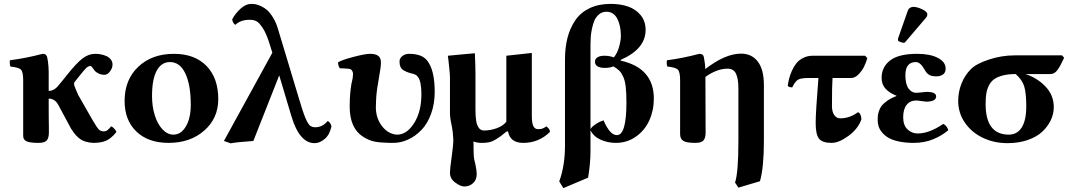

<svg xmlns="http://www.w3.org/2000/svg" viewBox="-20 -718 5459 978"><path d="M229 -43Q229 -15.6 218.3 -2.9Q207.5 9.8 175.8 9.8Q133.3 9.8 115.7 2Q98.1 -5.9 98.1 -25.9V-47.9V-309.1Q98.1 -351.6 86.7 -363.3Q75.2 -375 33.2 -378.9Q31.2 -383.8 30 -394Q28.8 -404.3 30.8 -411.1Q111.8 -421.4 196.8 -443.8Q211.4 -443.8 215.8 -436Q218.8 -433.1 220.2 -426.8Q229.5 -387.7 228 -320.8V-254.9Q256.8 -254.9 279.8 -285.2L312 -324.2Q313 -325.7 314.9 -328.1Q316.9 -330.6 317.9 -332Q369.6 -397 400.4 -420.4Q431.2 -443.8 464.8 -443.8Q479 -443.8 493.4 -441.2Q507.8 -438.5 521.7 -432.4Q535.6 -426.3 544.4 -415Q553.2 -403.8 553.2 -389.2Q553.2 -372.1 540.5 -354.5Q527.8 -336.9 511.2 -336.9Q485.8 -336.9 464.8 -355Q461.4 -358.4 456.5 -365.5Q451.7 -372.6 448 -377.2Q444.3 -381.8 441.9 -381.8Q430.7 -381.8 420.9 -373.3Q411.1 -364.7 382.8 -329.1Q381.8 -328.1 379.9 -325.4Q377.9 -322.8 377 -321.8L358.9 -298.8Q356.4 -294.9 357.9 -284.2Q359.4 -277.8 377.9 -234.9Q380.9 -231 384.8 -223.1L451.2 -106.9Q472.7 -69.8 482.7 -59.3Q492.7 -48.8 508.8 -48.8Q519 -48.8 526.4 -54.2Q533.7 -59.6 545.9 -74.2Q553.7 -72.3 562.3 -62.5Q570.8 -52.7 573.2 -45.9Q547.4 -13.7 522 -2Q496.6 9.8 455.1 9.8Q415 7.8 390.6 -8.1Q366.2 -23.9 341.8 -63L278.8 -180.2Q261.2 -215.8 228 -215.8Q228 -101.1 229 -68.8Z M614.7 -204.1Q614.7 -312 684.3 -377.9Q753.9 -443.8 865.7 -443.8Q971.7 -443.8 1031.7 -382.3Q1091.8 -320.8 1091.8 -212.9Q1091.8 -115.7 1020.5 -53Q949.2 9.8 838.9 9.8Q734.9 9.8 674.8 -47.9Q614.7 -105.5 614.7 -204.1ZM845.7 -401.9Q802.2 -401.9 778.3 -358.2Q754.4 -314.5 754.4 -229Q754.4 -175.3 768.6 -130.4Q782.7 -85.4 807.9 -58.8Q833 -32.2 863.8 -32.2Q901.9 -32.2 926.8 -74Q951.7 -115.7 951.7 -184.1Q951.7 -285.6 924.1 -343.8Q896.5 -401.9 845.7 -401.9Z M1668.5 -75.2Q1659.7 -31.7 1634 -10.3Q1608.4 11.2 1582.5 11.2Q1505.4 11.2 1464.4 -126L1402.3 -334L1270.5 0Q1176.3 6.8 1155.3 12.2L1120.6 0L1367.2 -449.2L1358.4 -478Q1348.6 -511.2 1338.4 -536.1Q1328.1 -561 1318.1 -575.7Q1308.1 -590.3 1299.8 -599.4Q1291.5 -608.4 1281.5 -612.1Q1271.5 -615.7 1265.6 -616.5Q1259.8 -617.2 1250.5 -617.2Q1206.1 -617.2 1179.2 -591.8Q1173.8 -593.3 1168.9 -601.3Q1164.1 -609.4 1162.6 -619.1Q1178.7 -649.9 1205.6 -674.1Q1232.4 -698.2 1259.3 -698.2Q1270.5 -698.2 1281.7 -696.3Q1293 -694.3 1310.1 -686.5Q1327.1 -678.7 1341.8 -665.5Q1356.4 -652.3 1371.6 -627.4Q1386.7 -602.5 1396.5 -568.8L1503.4 -213.9Q1522.9 -147.5 1535.6 -117.4Q1548.3 -87.4 1558.6 -78.6Q1568.8 -69.8 1586.4 -69.8Q1623 -69.8 1648.4 -101.1Q1660.6 -99.1 1668.5 -75.2Z M2194.3 -250Q2194.3 -189 2175.8 -138.2Q2157.2 -87.4 2126.7 -55.9Q2096.2 -24.4 2059.1 -7.3Q2022 9.8 1983.4 9.8H1966.3Q1915.5 8.8 1887.7 3.2Q1859.9 -2.4 1830.1 -21Q1761.2 -64.5 1761.2 -174.8Q1761.2 -261.7 1776.4 -319.8Q1778.3 -333.5 1778.3 -340.8Q1778.3 -348.6 1774.7 -355.7Q1771 -362.8 1766.1 -365.2Q1762.2 -367.2 1752.2 -368.2Q1742.2 -369.1 1728.5 -369.6Q1714.8 -370.1 1711.4 -370.1Q1702.1 -381.3 1702.1 -400.9Q1721.2 -412.6 1780.5 -428.2Q1839.8 -443.8 1865.2 -443.8Q1892.1 -443.8 1906.2 -433.8Q1920.4 -423.8 1920.4 -398.9Q1920.4 -376 1910.2 -321.8Q1909.7 -317.9 1908.2 -309.3Q1906.7 -300.8 1906.2 -296.9Q1896.5 -243.7 1895.5 -202.1Q1894.5 -193.4 1894.5 -171.9Q1894.5 -121.1 1920.7 -82.8Q1946.8 -44.4 1983.4 -35.2Q1992.2 -32.2 2003.4 -32.2Q2052.2 -32.2 2089.4 -90.8Q2126.5 -149.4 2126.5 -237.8Q2126.5 -302.2 2109.4 -325.2Q2106.4 -329.6 2103 -332.8Q2099.6 -335.9 2094.5 -338.1Q2089.4 -340.3 2087.2 -341.1Q2085 -341.8 2078.4 -343.5Q2071.8 -345.2 2071.3 -345.2Q2049.3 -351.1 2031.2 -362.8Q2015.1 -375.5 2015.1 -403.8Q2015.1 -405.3 2015.6 -408.7Q2016.1 -412.1 2016.1 -414.1Q2020 -426.3 2033 -435.1Q2045.9 -443.8 2064.5 -443.8Q2128.4 -443.8 2155.3 -410.2Q2194.3 -361.8 2194.3 -250Z M2567.9 -48.8 2560.1 -47.9Q2537.1 -29.3 2530 -23.9Q2522.9 -18.6 2505.4 -7.8Q2487.8 2.9 2472.4 6.3Q2457 9.8 2437 9.8H2425.3Q2402.8 7.8 2391.1 2.9Q2391.1 4.9 2391.6 8.5Q2392.1 12.2 2392.1 14.2V37.1Q2392.1 77.1 2396 96.2Q2397 100.1 2399.7 110.8Q2402.3 121.6 2403.3 127.9Q2408.2 153.3 2408.2 168Q2408.2 198.2 2389.6 215.1Q2371.1 231.9 2345.2 231.9Q2325.7 231.9 2298.8 211.9Q2272 191.9 2272 163.1Q2272 140.1 2279.3 91.8Q2289.1 23.4 2289.1 -6.8Q2287.6 -24.9 2286.1 -45.9Q2283.2 -66.4 2282.2 -70.8Q2273.9 -109.4 2272.9 -125Q2272 -129.9 2272 -137.2V-323.2Q2272 -334.5 2269.3 -362.1Q2266.6 -389.6 2264.2 -412.1L2261.2 -434.1Q2268.6 -434.6 2282.2 -436Q2295.9 -437.5 2302.2 -438Q2316.9 -439.5 2333 -440.9Q2349.1 -442.4 2368.7 -444.1Q2388.2 -445.8 2398.9 -446.8Q2401.9 -375 2401.9 -342.8V-160.2Q2401.9 -126 2405.3 -103.8Q2408.7 -81.5 2418.5 -67.4Q2428.2 -53.2 2445.3 -53.2Q2478.5 -53.2 2511 -65.2Q2543.5 -77.1 2559.1 -98.1V-332V-434.1Q2571.3 -435.5 2595.2 -438Q2619.1 -440.4 2630.9 -441.9Q2640.1 -442.9 2659.7 -445.1Q2679.2 -447.3 2689 -448.2V-346.2V-127Q2689 -90.8 2696.8 -75.4Q2704.6 -60.1 2721.2 -60.1Q2730 -60.1 2733.9 -61Q2745.6 -62 2763.2 -74.2Q2772.9 -66.4 2777.1 -60.5Q2781.2 -54.7 2781.2 -45.9Q2724.1 9.8 2646 9.8Q2577.6 9.8 2567.9 -48.8Z M2987.8 -488.8V-61Q2990.7 -65.4 2996.1 -71.3Q3001.5 -77.1 3018.1 -88.1Q3034.7 -99.1 3054.7 -105Q3064.5 -79.1 3082.5 -54.4Q3100.6 -29.8 3122.6 -29.8Q3170.9 -29.8 3170.9 -196.8Q3170.9 -245.1 3167.2 -276.4Q3163.6 -307.6 3154.3 -327.6Q3145 -347.7 3134.3 -358.2Q3123.5 -368.7 3104.5 -379.9Q3086.4 -372.1 3061.5 -372.1Q3010.7 -372.1 3010.7 -403.8Q3010.7 -418 3023.4 -426Q3036.1 -434.1 3058.6 -434.1Q3083 -434.1 3106.9 -425.8Q3125 -447.8 3133.8 -480.2Q3142.6 -512.7 3142.6 -535.2Q3142.6 -586.9 3124.3 -622.6Q3106 -658.2 3068.8 -658.2Q3047.9 -658.2 3032.2 -645.5Q3016.6 -632.8 3008.5 -615Q3000.5 -597.2 2995.4 -572.3Q2990.2 -547.4 2989 -528.3Q2987.8 -509.3 2987.8 -488.8ZM2849.6 240.2 2828.6 206.1Q2857.9 126.5 2857.9 23.9V-416Q2857.9 -476.6 2870.8 -526.1Q2883.8 -575.7 2910.6 -615Q2937.5 -654.3 2983.4 -676.3Q3029.3 -698.2 3090.8 -698.2Q3140.6 -698.2 3179.7 -684.6Q3218.8 -670.9 3243.7 -640.4Q3268.6 -609.9 3268.6 -565.9Q3268.6 -468.3 3141.6 -413.1V-409.2Q3310.5 -371.6 3310.5 -215.8Q3310.5 -155.8 3287.4 -104.7Q3264.2 -53.7 3219.2 -22Q3174.3 9.8 3116.7 9.8Q3076.2 9.8 3040 -6.1Q3003.9 -22 2987.8 -54.2V48.8Q2987.8 115.7 2975.6 187Z M3444.3 -35.2V-309.1Q3444.3 -351.6 3432.9 -363.3Q3421.4 -375 3379.4 -378.9Q3374 -393.1 3377.4 -411.1Q3455.6 -420.9 3542 -443.8Q3562.5 -443.8 3565.4 -426.8Q3572.3 -391.6 3572.3 -366.2Q3674.3 -444.8 3754.4 -444.8Q3809.1 -444.8 3840.1 -404.3Q3871.1 -363.8 3871.1 -284.2V0Q3871.1 134.8 3851.1 205.1L3741.2 237.8L3724.1 211.9Q3741.2 161.1 3741.2 0V-267.1Q3741.2 -316.9 3729 -342.5Q3716.8 -368.2 3686 -368.2Q3631.8 -368.2 3573.2 -326.2L3574.2 -43Q3574.2 -15.6 3563.5 -2.9Q3552.7 9.8 3521 9.8Q3477.5 9.8 3460.9 -0.2Q3444.3 -10.3 3444.3 -35.2Z M4148.9 -320.8H4099.6Q4061.5 -320.8 4046.1 -312.7Q4030.8 -304.7 4015.6 -272.9Q3998 -272.9 3992.7 -280.8Q3995.1 -299.3 3999.5 -317.4Q4003.9 -335.4 4013.7 -357.4Q4023.4 -379.4 4036.6 -395.8Q4049.8 -412.1 4071.5 -423.1Q4093.3 -434.1 4119.6 -434.1H4386.7L4397.9 -421.9Q4391.6 -399.4 4381.1 -378.2Q4370.6 -356.9 4352.8 -338.9Q4335 -320.8 4315.9 -320.8H4220.7Q4217.8 -284.7 4217.8 -178.2Q4217.8 -147.9 4229.7 -131.6Q4241.7 -115.2 4259.8 -115.2Q4308.1 -115.2 4349.6 -146Q4357.4 -145.5 4362.5 -134.5Q4367.7 -123.5 4367.7 -109.9Q4350.6 -61.5 4302 -25.9Q4253.4 9.8 4215.8 9.8Q4168.5 9.8 4151.6 -12Q4134.8 -33.7 4134.8 -91.8Q4134.8 -145.5 4148.9 -320.8Z M4450.7 -106Q4450.7 -119.1 4451.4 -127.4Q4452.1 -135.7 4457 -151.9Q4461.9 -168 4471.2 -179.7Q4480.5 -191.4 4500 -205.1Q4519.5 -218.8 4546.9 -229V-230Q4507.8 -246.1 4489.3 -267.6Q4470.7 -289.1 4470.7 -321.8Q4470.7 -376.5 4514.2 -410.2Q4557.6 -443.8 4651.9 -443.8Q4717.8 -443.8 4757.3 -423.1Q4796.9 -402.3 4796.9 -369.1Q4796.9 -347.2 4782.7 -338.1Q4768.6 -329.1 4749.5 -329.1Q4723.6 -329.1 4711.2 -337.6Q4698.7 -346.2 4689.9 -362.8Q4668 -401.9 4645.5 -401.9Q4591.8 -401.9 4591.8 -335Q4591.8 -290 4607.4 -267.6Q4623 -245.1 4647.9 -245.1Q4655.3 -245.1 4675.3 -247.6Q4695.3 -250 4698.7 -250Q4748.5 -250 4748.5 -227.1Q4748.5 -200.2 4697.8 -200.2Q4693.8 -200.2 4674.1 -203.1Q4654.3 -206.1 4647 -206.1Q4615.7 -206.1 4598.1 -183.8Q4580.6 -161.6 4580.6 -121.1Q4580.6 -80.1 4602.5 -59.1Q4624.5 -38.1 4654.8 -38.1Q4713.4 -38.1 4784.7 -86.9Q4802.2 -79.1 4810.5 -55.2Q4780.3 -28.3 4734.9 -9.3Q4689.5 9.8 4633.8 9.8Q4591.8 9.8 4558.8 2.7Q4525.9 -4.4 4506.1 -15.9Q4486.3 -27.3 4473.4 -43Q4460.4 -58.6 4455.6 -74Q4450.7 -89.4 4450.7 -106ZM4632.8 -683.1Q4650.9 -683.1 4677.2 -670.9Q4703.6 -658.7 4703.6 -645Q4703.6 -635.7 4698.7 -629.9L4594.7 -507.8Q4588.9 -500 4583.5 -500Q4576.7 -500 4565.2 -504.6Q4553.7 -509.3 4553.7 -514.2Q4553.7 -520 4554.7 -522.9L4605 -666Q4607.9 -673.8 4616 -678.5Q4624 -683.1 4632.8 -683.1Z M5118.7 -32.2Q5161.1 -32.2 5184.3 -68.6Q5207.5 -105 5207.5 -174.8Q5207.5 -244.6 5197 -278.3Q5186.5 -312 5153.8 -340.8Q5115.7 -340.8 5088.4 -333.7Q5061 -326.7 5044.2 -314.7Q5027.3 -302.7 5017.3 -282.7Q5007.3 -262.7 5003.9 -240.7Q5000.5 -218.8 5000.5 -188Q5000.5 -32.2 5118.7 -32.2ZM5329.6 -340.8H5203.6Q5263.2 -321.3 5305.4 -277.3Q5347.7 -233.4 5347.7 -171.9Q5347.7 -138.2 5332.8 -106.4Q5317.9 -74.7 5289.8 -47.9Q5261.7 -21 5215.3 -4.9Q5168.9 11.2 5111.8 11.2Q5043.5 11.2 4986.3 -16.1Q4929.2 -43.5 4895 -93Q4860.8 -142.6 4860.8 -204.1Q4860.8 -250 4877.7 -292.5Q4894.5 -335 4925.8 -366.2Q4953.1 -393.6 5017.8 -414.8Q5082.5 -436 5148.4 -436H5389.6L5400.4 -423.8Q5397.5 -418 5390.1 -402.6Q5382.8 -387.2 5378.2 -379.2Q5373.5 -371.1 5365.7 -360.6Q5357.9 -350.1 5349.1 -345.5Q5340.3 -340.8 5329.6 -340.8Z"/></svg>

Font: Common Serif
Style: Bold
Weight: 700
Designer: Philipp H. Poll, Khaled Hosny
Foundry: Stefan Peev, Context Ltd.
Version: Version 1.026